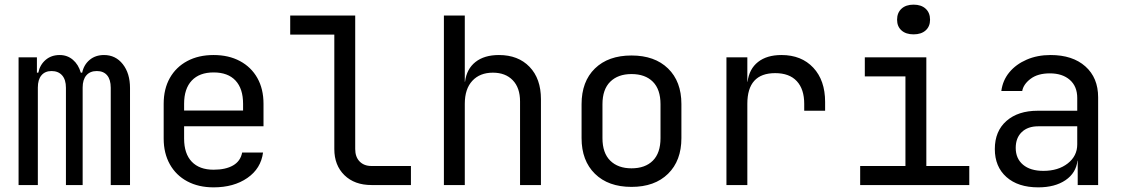

<svg xmlns="http://www.w3.org/2000/svg" viewBox="-20 -797 4840 827"><path d="M60 0V-550H139V-484H145Q152 -518 176.5 -539Q201 -560 237 -560Q270 -560 294 -539.5Q318 -519 328 -484H334Q341 -518 366 -539Q391 -560 428 -560Q478 -560 509 -520.5Q540 -481 540 -418V0H457V-419Q457 -454 441.5 -472.5Q426 -491 397 -491Q368 -491 352 -472.5Q336 -454 336 -420V0H264V-419Q264 -454 247.5 -472.5Q231 -491 202 -491Q174 -491 158.5 -472.5Q143 -454 143 -420V0Z M900 10Q835 10 786.5 -16Q738 -42 711.5 -89.5Q685 -137 685 -200V-350Q685 -414 711.5 -461Q738 -508 786.5 -534Q835 -560 900 -560Q965 -560 1013.5 -534Q1062 -508 1088.5 -461Q1115 -414 1115 -350V-253H773V-200Q773 -135 806 -100.5Q839 -66 900 -66Q952 -66 984 -84.5Q1016 -103 1023 -140H1113Q1104 -71 1045.5 -30.5Q987 10 900 10ZM773 -321H1027V-350Q1027 -415 994.5 -450Q962 -485 900 -485Q839 -485 806 -450Q773 -415 773 -350Z M1580 0Q1507 0 1463.5 -42.5Q1420 -85 1420 -155V-648H1230V-730H1510V-155Q1510 -121 1529 -101.5Q1548 -82 1580 -82H1750V0Z M1892 0V-730H1982V-445H1983Q1990 -500 2028 -530Q2066 -560 2129 -560Q2212 -560 2261 -509Q2310 -458 2310 -370V0H2220V-360Q2220 -419 2188.5 -451.5Q2157 -484 2103 -484Q2047 -484 2014.5 -449Q1982 -414 1982 -350V0Z M2700 8Q2600 8 2542.5 -48.5Q2485 -105 2485 -202V-348Q2485 -446 2542.5 -502Q2600 -558 2700 -558Q2800 -558 2857.5 -502Q2915 -446 2915 -349V-202Q2915 -105 2857.5 -48.5Q2800 8 2700 8ZM2700 -72Q2759 -72 2792 -105Q2825 -138 2825 -202V-348Q2825 -412 2792 -445Q2759 -478 2700 -478Q2642 -478 2608.5 -445Q2575 -412 2575 -348V-202Q2575 -138 2608.5 -105Q2642 -72 2700 -72Z M3109 0V-550H3199V-445H3200Q3207 -500 3245 -530Q3283 -560 3346 -560Q3432 -560 3483 -505.5Q3534 -451 3534 -358V-320H3444V-350Q3444 -413 3412 -447.5Q3380 -482 3319 -482Q3199 -482 3199 -350V0Z M3685 0V-82H3880V-468H3705V-550H3970V-82H4155V0ZM3915 -649Q3882 -649 3863 -666Q3844 -683 3844 -712Q3844 -742 3863 -759.5Q3882 -777 3915 -777Q3948 -777 3967 -759.5Q3986 -742 3986 -712Q3986 -683 3967 -666Q3948 -649 3915 -649Z M4452 10Q4365 10 4315 -34.5Q4265 -79 4265 -155Q4265 -232 4315 -276Q4365 -320 4450 -320H4620V-375Q4620 -425 4588 -453Q4556 -481 4502 -481Q4450 -481 4419 -457.5Q4388 -434 4383 -405H4293Q4299 -451 4327.5 -485.5Q4356 -520 4402 -540Q4448 -560 4505 -560Q4600 -560 4655 -511Q4710 -462 4710 -378V0H4622V-105H4621Q4615 -52 4569.5 -21Q4524 10 4452 10ZM4474 -61Q4538 -61 4579 -93Q4620 -125 4620 -175V-253H4452Q4407 -253 4381 -228Q4355 -203 4355 -160Q4355 -114 4386.5 -87.5Q4418 -61 4474 -61Z"/></svg>

Font: NKDuy Mono
Style: Regular
Weight: 400
Monospace: yes
Designer: NKDuy
Foundry: NKDuy
Version: Version 2.251; ttfautohint (v1.8.4.7-5d5b)